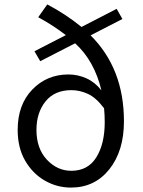

<svg xmlns="http://www.w3.org/2000/svg" viewBox="-20 -836 648 869"><path d="M303 -63Q378 -63 416 -124Q454 -185 454 -283Q454 -316 451 -346Q415 -394 378 -411Q341 -428 303 -428Q227 -428 186 -377Q145 -326 145 -248Q145 -164 192 -113.5Q239 -63 303 -63ZM301 13Q238 13 183 -18.5Q128 -50 94 -108.5Q60 -167 60 -248Q60 -362 126 -430.5Q192 -499 290 -499Q332 -499 371 -481.5Q410 -464 439 -427Q407 -561 320 -640L162 -559L136 -604L278 -677Q221 -721 153 -758L194 -816Q276 -773 349 -714L508 -796L534 -750L390 -676Q541 -526 541 -287Q541 -153 475 -70Q409 13 301 13Z"/></svg>

Font: Source Han Sans & Saira Hybrid
Style: Regular
Weight: 400
Designer: Ryoko NISHIZUKA 西塚涼子 (kana & ideographs); Paul D. Hunt (Latin, Greek & Cyrillic); Wenlong ZHANG 张文龙 (bopomofo); Sandoll 
Foundry: Adobe Systems Incorporated
Version: Version 1.00;August 2, 2021;FontCreator 13.0.0.2675 64-bit